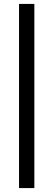

<svg xmlns="http://www.w3.org/2000/svg" viewBox="-20 -737 272 978"><path d="M77 221V-717H155V221Z"/></svg>

Font: Cairo
Style: Regular
Weight: 400
Designer: Mohamed Gaber, Accademia di Belle Arti di Urbino
Foundry: Kief Type Foundry, Accademia di Belle Arti di Urbino
Version: Version 3.120